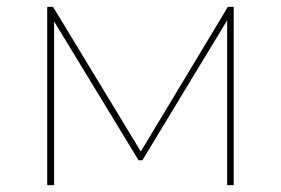

<svg xmlns="http://www.w3.org/2000/svg" viewBox="-20 -537 815 557"><path d="M117 -517H134L393 -90H384L641 -517H658V0H639V-488H645L393 -72H382L129 -488H137V0H117Z"/></svg>

Font: Montserrat
Style: Regular
Weight: 400
Designer: Julieta Ulanovsky
Foundry: Julieta Ulanovsky
Version: Version 8.000